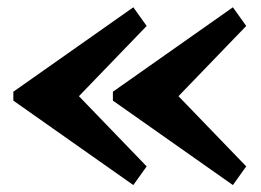

<svg xmlns="http://www.w3.org/2000/svg" viewBox="-20 -658 735 540"><path d="M482 -387.5 672.5 -190 635 -137.5 297.5 -375V-400L635 -637.5L672.5 -585ZM202 -387.5 392.5 -190 355 -137.5 17.5 -375V-400L355 -637.5L392.5 -585Z"/></svg>

Font: Besley* Condensed Heavy
Style: Regular
Weight: 800
Width: 3
Designer: Owen Earl
Foundry: indestructible type*
Version: Version 3.000; ttfautohint (v1.8.3)